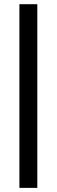

<svg xmlns="http://www.w3.org/2000/svg" viewBox="-20 -712 271 918"><path d="M72.8 186.3V-691.9H158.4V186.3Z"/></svg>

Font: Playfair 5pt SemiExpanded Light
Style: Regular
Weight: 300
Width: 6
Designer: Claus Eggers Sørensen
Foundry: Claus Eggers Sørensen
Version: Version 2.203